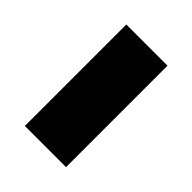

<svg xmlns="http://www.w3.org/2000/svg" viewBox="-19 -454 376 376"><g transform="rotate(-45 169.0 -266.0)"><path d="M29 -209V-323H310V-209Z"/></g></svg>

Font: Bricolage Grotesque 28pt SemiBold
Style: Regular
Weight: 600
Version: Version 1.001;gftools[0.9.33.dev8+g029e19f]